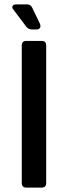

<svg xmlns="http://www.w3.org/2000/svg" viewBox="-20 -853 309 873"><path d="M100 0Q79 0 79 -21V-646Q79 -667 100 -667H169Q190 -667 190 -646V-21Q190 0 169 0ZM125 -719Q110 -719 100 -731L42 -808Q33 -818 37 -825.5Q41 -833 54 -833H103Q120 -833 127 -817L162 -744Q166 -733 161.5 -726Q157 -719 146 -719Z"/></svg>

Font: Pitagon Sans Medium
Style: Regular
Weight: 500
Designer: Travis Tran
Foundry: Pitagon
Version: Version 1.001; ttfautohint (v1.8.4.7-5d5b);gftools[0.9.26]